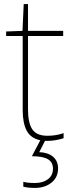

<svg xmlns="http://www.w3.org/2000/svg" viewBox="-20 -679 359 939"><path d="M200 10 172 65Q216 67 240 88Q264 109 264 145Q264 188 232 214Q200 240 151 240Q116 240 94 234V210Q114 216 151 216Q190 216 214.5 197.5Q239 179 239 146Q239 114 214 99.5Q189 85 136 85L177 7Q130 -3 110.5 -40Q91 -77 91 -140V-503H10V-525L90 -528L96 -659H117V-528H289V-503H117V-143Q117 -78 138 -46.5Q159 -15 212 -15Q255 -15 291 -28V-3Q250 10 212 10Z"/></svg>

Font: Noto Sans UI Thin
Style: Regular
Weight: 250
Designer: Monotype Design Team
Foundry: Monotype Imaging Inc.
Version: Version 1.001